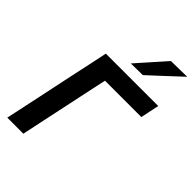

<svg xmlns="http://www.w3.org/2000/svg" viewBox="-277 -1079 1191 1191"><g transform="rotate(45 318.0 -484.0)"><path d="M24.5 0Q37 -58 48.5 -112Q60 -166 74.5 -234L125 -473.5Q140 -542 151.8 -597.5Q163.5 -653 176 -713H635.5L610 -590.5H291Q284 -558.5 276.8 -524.8Q269.5 -491 261.5 -453L215 -234Q200.5 -166 189 -112Q177.5 -58 165.5 0ZM328.5 -779.5Q371 -827 411.5 -873Q452.5 -919 494 -966L634.5 -968.5Q582.5 -920 532 -873Q481.5 -826 432.5 -781Z"/></g></svg>

Font: Heraclito SemiBold
Style: Italic
Weight: 600
Italic angle: -12°
Designer: Kostas Bartsokas (font) & Cristiano Sobral (main changes)
Foundry: Kostas Bartsokas (font) & Cristiano Sobral (main changes)
Version: Version 1.00;July 8, 2020;FontCreator 13.0.0.2655 64-bit